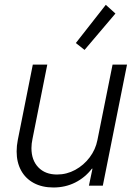

<svg xmlns="http://www.w3.org/2000/svg" viewBox="-20 -790 582 817"><path d="M417.5 0H358.4L373.5 -72.3H371.1Q341.8 -34.2 299.8 -13.2Q257.8 7.8 207.5 7.8Q159.2 7.8 123.8 -11.2Q88.4 -30.3 69.6 -64.9Q50.8 -99.6 50.8 -145.5Q50.8 -169.9 55.7 -194.3L119.6 -515.1H181.2L118.2 -198.7Q113.8 -178.2 113.8 -159.7Q113.8 -108.4 143.1 -77.9Q172.4 -47.4 222.7 -47.4Q263.7 -47.4 300 -67.1Q336.4 -86.9 361.6 -120.4Q386.7 -153.8 394.5 -193.8L459 -515.1H520.5ZM302.7 -606.9 430.2 -769.5 471.2 -732.4 339.8 -577.6Z"/></svg>

Font: Reddit Sans Chocolate Light
Style: Italic
Weight: 300
Italic angle: -11.25°
Designer: Stephen Hutchings
Version: Version 1.013